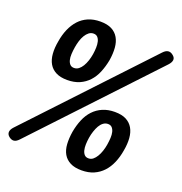

<svg xmlns="http://www.w3.org/2000/svg" viewBox="-182 -857 934 984"><g transform="rotate(20 285.0 -365.0)"><path d="M-33 -77 551 -699Q565 -714 578.5 -715.5Q592 -717 605 -706Q619 -695 617.5 -681.5Q616 -668 602 -653L18 -31Q4 -16 -9 -14.5Q-22 -13 -36 -24Q-49 -35 -48 -48.5Q-47 -62 -33 -77ZM153 -470Q167 -470 178 -478.5Q189 -487 197.5 -501Q206 -515 212 -533Q218 -551 221 -570Q224 -589 224.5 -607Q225 -625 221.5 -639Q218 -653 210 -661.5Q202 -670 188 -670Q174 -670 163 -661.5Q152 -653 143.5 -639Q135 -625 129.5 -607Q124 -589 121 -570Q118 -551 117 -533Q116 -515 119.5 -501Q123 -487 131 -478.5Q139 -470 153 -470ZM141 -400Q104 -400 79.5 -412.5Q55 -425 42 -447.5Q29 -470 26.5 -501.5Q24 -533 31 -570Q37 -608 50.5 -639Q64 -670 84.5 -692.5Q105 -715 134 -727.5Q163 -740 200 -740Q238 -740 262 -727.5Q286 -715 299 -692.5Q312 -670 314.5 -639Q317 -608 311 -570Q304 -533 291 -501.5Q278 -470 257 -447.5Q236 -425 207.5 -412.5Q179 -400 141 -400ZM381 -60Q395 -60 405.5 -68.5Q416 -77 424.5 -91Q433 -105 439 -123Q445 -141 448 -160Q451 -179 452 -197Q453 -215 449.5 -229Q446 -243 438 -251.5Q430 -260 416 -260Q402 -260 390.5 -251.5Q379 -243 371 -229Q363 -215 357 -197Q351 -179 348 -160Q345 -141 344.5 -123Q344 -105 347.5 -91Q351 -77 359 -68.5Q367 -60 381 -60ZM368 10Q331 10 306.5 -2.5Q282 -15 269 -37.5Q256 -60 254 -91.5Q252 -123 258 -160Q265 -198 278 -229Q291 -260 312 -282.5Q333 -305 362 -317.5Q391 -330 428 -330Q466 -330 490 -317.5Q514 -305 527 -282.5Q540 -260 542.5 -229Q545 -198 538 -160Q532 -123 518.5 -91.5Q505 -60 484 -37.5Q463 -15 434.5 -2.5Q406 10 368 10Z"/></g></svg>

Font: Maple Mono Normal NL
Style: Italic
Weight: 400
Italic angle: -10°
Monospace: yes
Designer: subframe7536
Version: Version 7.000